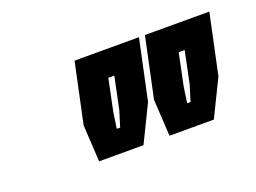

<svg xmlns="http://www.w3.org/2000/svg" viewBox="-50 -798 565 423"><g transform="rotate(-20 232.0 -586.5)"><path d="M123 -473 118 -559 148 -700H299L269 -559L227 -473ZM184 -527H192L203.5 -564.5L219 -639H205L189.5 -564.5ZM288 -473 283 -559 313 -700H464L434 -559L392 -473ZM349 -527H357L368.5 -564.5L384 -639H370L354.5 -564.5Z"/></g></svg>

Font: Tourney Thin
Style: Italic
Weight: 100
Italic angle: -12°
Designer: Tyler Finck
Foundry: Etcetera Type Co
Version: Version 1.015